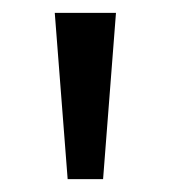

<svg xmlns="http://www.w3.org/2000/svg" viewBox="-20 -734 265 298"><path d="M160 -714 140 -456H85L65 -714Z"/></svg>

Font: Noto Sans NKo Unjoined
Style: Regular
Weight: 400
Designer: Monotype Design Team
Foundry: Monotype Imaging Inc.
Version: Version 2.004